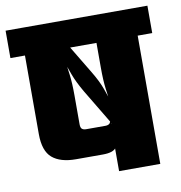

<svg xmlns="http://www.w3.org/2000/svg" viewBox="-94 -711 734 780"><g transform="rotate(-10 272.5 -321.0)"><path d="M-20 -642H565V-529H-20ZM40 -591H206V-563L295 -415Q321 -372 332.5 -339Q344 -306 344 -306Q344 -306 339.5 -340Q335 -374 335 -427V-591H505V0H335V-175L340 -195L250 -345Q225 -388 213 -421Q201 -454 201 -454Q201 -454 205.5 -420Q210 -386 210 -333V-215Q210 -201 216 -196Q222 -191 233 -191H312Q323 -191 329 -196Q335 -201 335 -215L349 -148Q349 -114 337 -96Q325 -78 282 -78H171Q107 -78 73.5 -106.5Q40 -135 40 -205Z"/></g></svg>

Font: Teko Light
Style: Bold
Weight: 700
Version: Version 2.000;gftools[0.9.28.dev9+g7d2139d.d20230707]